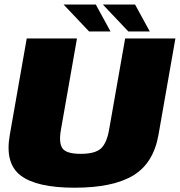

<svg xmlns="http://www.w3.org/2000/svg" viewBox="-20 -850 818 873"><path d="M319.5 3.5Q492.5 3.5 585 -51.8Q677.5 -107 700.5 -236.5L777.5 -675H549L476 -260Q465.5 -199.5 439 -175Q412.5 -150.5 347 -150.5Q282 -150.5 264.2 -175.2Q246.5 -200 257 -260L330 -675H101.5L24.5 -236.5Q1.5 -107 74.2 -51.8Q147 3.5 319.5 3.5ZM563.5 -707H661L594 -829.5H447.5ZM385 -707H482.5L415.5 -829.5H269Z"/></svg>

Font: Anybody Thin Black
Style: Italic
Weight: 900
Italic angle: -10°
Version: Version 1.113;gftools[0.9.25]